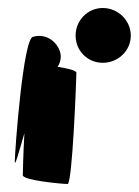

<svg xmlns="http://www.w3.org/2000/svg" viewBox="-20 -768 347 480"><path d="M17 -364C17 -350 27 -387 41 -435C38 -381 37 -335 37 -330C37 -317 136 -308 149 -308C161 -308 171 -574 171 -586C171 -592 149 -597 124 -601C132 -613 135 -629 128 -644C117 -670 89 -684 63 -676C38 -676 17 -389 17 -364ZM169 -679C169 -641 199 -611 237 -611C275 -611 307 -641 307 -679C307 -717 275 -748 237 -748C199 -748 169 -717 169 -679Z"/></svg>

Font: Ampere
Style: UltExt
Weight: 400
Version: Version 1